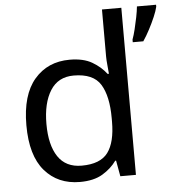

<svg xmlns="http://www.w3.org/2000/svg" viewBox="-54 -810 796 870"><g transform="rotate(-5 344.0 -375.0)"><path d="M275 10Q175 10 115 -59.5Q55 -129 55 -267Q55 -405 115.5 -475.5Q176 -546 276 -546Q338 -546 377.5 -523Q417 -500 442 -467H448Q447 -480 444.5 -505.5Q442 -531 442 -546V-760H530V0H459L446 -72H442Q418 -38 378 -14Q338 10 275 10ZM289 -63Q374 -63 408.5 -109.5Q443 -156 443 -250V-266Q443 -366 410 -419.5Q377 -473 288 -473Q217 -473 181.5 -416.5Q146 -360 146 -265Q146 -169 181.5 -116Q217 -63 289 -63ZM688 -751Q684 -733 672.5 -706Q661 -679 646 -650.5Q631 -622 616 -600H568V-612Q575 -631 581.5 -657.5Q588 -684 593.5 -711.5Q599 -739 601 -760H688Z"/></g></svg>

Font: Noto Sans Mandaic
Style: Regular
Weight: 400
Designer: Monotype Design Team
Foundry: Monotype Imaging Inc.
Version: Version 2.002; ttfautohint (v1.8.4.7-5d5b)